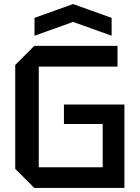

<svg xmlns="http://www.w3.org/2000/svg" viewBox="-20 -926 688 946"><path d="M55 -94V-606L149 -700H559V-598H171V-102H486V-315H295V-411H593V0H149ZM150 -750V-838L340 -906L530 -838V-750L340 -818Z"/></svg>

Font: Tektur Medium
Style: Regular
Weight: 500
Designer: Adam Jagosz
Foundry: Adam Jagosz
Version: Version 1.005;gftools[0.9.30]